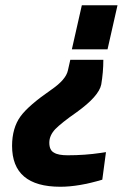

<svg xmlns="http://www.w3.org/2000/svg" viewBox="-20 -520 472 732"><path d="M26 36C26 140 87 192 210 192C210 192 210 192 210 192C257 192 310 183 370 165C370 165 384 60 384 60C384 60 364 63 364 63C364 63 364 63 364 63C324 69 282 72 238 72C238 72 238 72 238 72C215 72 197 69 186 62C174 56 168 43 168 24C168 5 176 -12 191 -28C206 -43 233 -65 272 -92C272 -92 272 -92 272 -92C329 -133 360 -168 366 -198C371 -228 374 -259 374 -292C374 -292 248 -292 248 -292C248 -292 239 -252 239 -252C239 -252 239 -252 239 -252C234 -228 213 -204 177 -179C177 -179 177 -179 177 -179C119 -139 79 -105 58 -76C37 -47 26 -9 26 36C26 36 26 36 26 36ZM292 -500C292 -500 254 -332 254 -332C254 -332 390 -332 390 -332C390 -332 428 -500 428 -500C428 -500 292 -500 292 -500Z"/></svg>

Font: My Font
Style: Bold Italic
Weight: 500
Version: Version 0.001